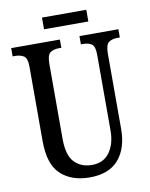

<svg xmlns="http://www.w3.org/2000/svg" viewBox="-93 -908 769 986"><g transform="rotate(-10 292.0 -415.5)"><path d="M295 10Q201 10 144.5 -42Q88 -94 88 -216V-604Q88 -648 70 -659.5Q52 -671 25 -671H12V-714H266V-671H254Q226 -671 208.5 -659Q191 -647 191 -600V-210Q191 -123 226 -87Q261 -51 317 -51Q378 -51 409.5 -95.5Q441 -140 441 -209V-604Q441 -648 424 -659.5Q407 -671 380 -671H368V-714H571V-671H558Q531 -671 513.5 -659Q496 -647 496 -600V-207Q496 -107 446 -48.5Q396 10 295 10ZM195 -780V-841H426V-780Z"/></g></svg>

Font: Noto Serif Thai ExtraCondensed Medium
Style: Regular
Weight: 500
Width: 2
Designer: Monotype Design Team
Foundry: Monotype Imaging Inc.
Version: Version 2.002; ttfautohint (v1.8.4.7-5d5b)